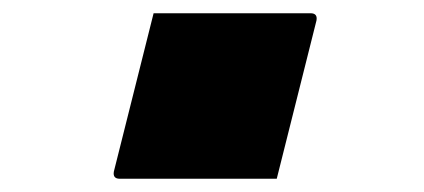

<svg xmlns="http://www.w3.org/2000/svg" viewBox="-20 -444 640 290"><path d="M398 -174H161Q150 -174 152 -185L212 -424H449Q460 -424 458 -413Z"/></svg>

Font: Recursive Mn Lnr St XBk
Style: Italic
Weight: 1000
Italic angle: -15°
Monospace: yes
Version: Version 1.079;hotconv 1.0.112;makeotfexe 2.5.65598; ttfautoh